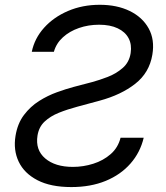

<svg xmlns="http://www.w3.org/2000/svg" viewBox="-20 -757 682 790"><path d="M273.4 12.7Q188.5 12.7 134 -15.6Q79.6 -43.9 56.9 -91.8Q34.2 -139.6 43.9 -198.2Q52.2 -249 78.6 -283.9Q105 -318.8 140.6 -341.3Q176.3 -363.8 214.1 -377.4Q252 -391.1 283.2 -399.4L359.4 -419.4Q388.2 -427.2 422.9 -440.4Q457.5 -453.6 484.6 -477.1Q511.7 -500.5 517.6 -538.6Q522.9 -573.7 509 -599.9Q495.1 -626 464.1 -640.6Q433.1 -655.3 387.7 -655.3Q343.8 -655.3 304.9 -641.8Q266.1 -628.4 238.8 -603.5Q211.4 -578.6 201.7 -543.9H110.8Q122.1 -599.1 161.4 -642.8Q200.7 -686.5 260 -711.9Q319.3 -737.3 390.6 -737.3Q461.4 -737.3 513.9 -711.7Q566.4 -686 591.8 -639.9Q617.2 -593.8 606.9 -532.2Q594.7 -458 536.6 -412.4Q478.5 -366.7 390.1 -342.8L297.9 -317.9Q257.3 -307.1 222.2 -293Q187 -278.8 163.6 -256.8Q140.1 -234.9 134.3 -199.2Q125 -140.1 166 -105.2Q207 -70.3 279.8 -70.3Q322.8 -70.3 363.8 -83.3Q404.8 -96.2 435.3 -122.8Q465.8 -149.4 476.1 -190.4H571.3Q557.1 -129.9 516.8 -84Q476.6 -38.1 414.8 -12.7Q353 12.7 273.4 12.7Z"/></svg>

Font: Inter
Style: Italic
Weight: 400
Italic angle: -9.3988°
Designer: Rasmus Andersson
Foundry: rsms
Version: Version 4.001;git-66647c0bb